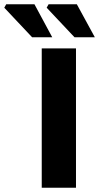

<svg xmlns="http://www.w3.org/2000/svg" viewBox="-121 -877 463 897"><path d="M74 0V-651H234V0ZM29 -703 -101 -841 -92 -857H40L123 -703ZM227 -703 97 -841 106 -857H238L322 -703Z"/></svg>

Font: Source Sans 3 ExtraLight ExtraBold
Style: Regular
Weight: 800
Version: Version 3.052;hotconv 1.1.0;makeotfexe 2.6.0